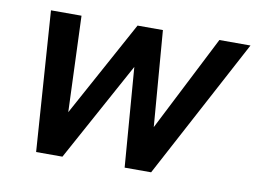

<svg xmlns="http://www.w3.org/2000/svg" viewBox="-60 -574 882 659"><g transform="rotate(10 381.5 -244.0)"><path d="M102.1 0 67.9 -487.8H174.3L187 -153.8L369.6 -487.8H458L484.9 -154.3L654.8 -487.8H763.2L502.9 0H410.6L383.3 -346.2L193.8 0Z"/></g></svg>

Font: HK Grotesk SmBold Legacy Italic
Style: Regular
Weight: 600
Italic angle: -13°
Designer: Alfredo Marco Pradil
Foundry: Hanken Design Co.
Version: Version 2.022;PS 002.022;hotconv 1.0.88;makeotf.lib2.5.64775